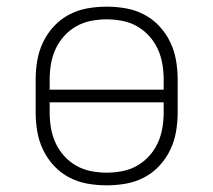

<svg xmlns="http://www.w3.org/2000/svg" viewBox="-20 -548 640 576"><path d="M300 8Q271 8 242.5 3Q214 -2 188 -15.5Q162 -29 142 -50.5Q122 -72 109.5 -98Q97 -124 92 -152.5Q87 -181 87 -210V-310Q87 -339 92 -367.5Q97 -396 109.5 -422Q122 -448 142 -469.5Q162 -491 188 -504.5Q214 -518 242.5 -523Q271 -528 300 -528Q329 -528 357.5 -523Q386 -518 412 -504.5Q438 -491 458 -469.5Q478 -448 490.5 -422Q503 -396 508 -367.5Q513 -339 513 -310V-210Q513 -181 508 -152.5Q503 -124 490.5 -98Q478 -72 458 -50.5Q438 -29 412 -15.5Q386 -2 357.5 3Q329 8 300 8ZM471 -279V-310Q471 -333 467 -356.5Q463 -380 453 -401.5Q443 -423 427 -440.5Q411 -458 390.5 -469.5Q370 -481 346.5 -485.5Q323 -490 300 -490Q277 -490 253.5 -485.5Q230 -481 209.5 -469.5Q189 -458 173 -440.5Q157 -423 147 -401.5Q137 -380 133 -356.5Q129 -333 129 -310V-279ZM300 -30Q323 -30 346.5 -34.5Q370 -39 390.5 -50.5Q411 -62 427 -79.5Q443 -97 453 -118.5Q463 -140 467 -163.5Q471 -187 471 -210V-241H129V-210Q129 -187 133 -163.5Q137 -140 147 -118.5Q157 -97 173 -79.5Q189 -62 209.5 -50.5Q230 -39 253.5 -34.5Q277 -30 300 -30Z"/></svg>

Font: Iosevka Extralight Extended
Style: Regular
Weight: 200
Width: 7
Monospace: yes
Designer: Belleve Invis
Foundry: Belleve Invis
Version: Version 32.5.0; ttfautohint (v1.8.4)